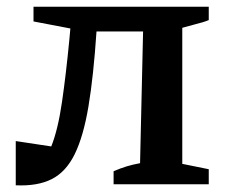

<svg xmlns="http://www.w3.org/2000/svg" viewBox="-20 -550 684 573"><path d="M27 3V-129L133 -113Q153 -163 165 -245.5Q177 -328 187 -432L190 -465L80 -486V-530H603V-490Q593 -486 584.5 -483.5Q576 -481 562.5 -477.5Q549 -474 524 -467V-61L603 -45V0H319V-39Q340 -48 358 -53.5Q376 -59 398 -63L407 -456H268Q259 -322 244 -232.5Q229 -143 203 -90Q177 -37 134.5 -15.5Q92 6 27 3Z"/></svg>

Font: Piazzolla SC SemiBold
Style: Regular
Weight: 600
Designer: Juan Pablo del Peral
Foundry: Huerta Tipografica
Version: Version 1.330